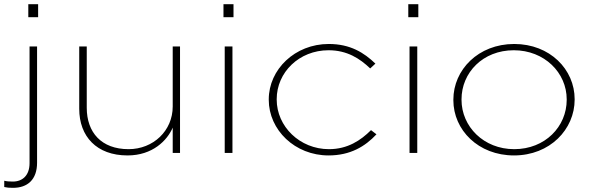

<svg xmlns="http://www.w3.org/2000/svg" viewBox="-29 -724 2803 909"><path d="M32.7 165.3C101 165.3 146.5 126.7 146.5 46.5V-504H110.9V48.5C110.9 105.9 78.2 135.6 31.7 135.6C14.9 135.6 3 134.7 -8.9 131.7V161.4C5 164.4 12.9 165.3 32.7 165.3ZM105 -642.6H151.5V-704H105Z M574.8 11.9C693.6 11.9 762.9 -59.4 788.7 -119.8V0H823.3V-504H788.7V-219.8C788.7 -105 696.6 -17.8 579.8 -17.8C451 -17.8 381.7 -97 381.7 -213.9V-504H346.1V-208.9C346.1 -78.2 428.3 11.9 574.8 11.9Z M1034.9 0H1071.5V-504H1034.9ZM1029 -642.6H1076.5V-704H1029Z M1526.5 11.9C1629.5 11.9 1699.8 -30.7 1753.3 -88.1L1727.5 -107.9C1679 -59.4 1616.6 -17.8 1528.5 -17.8C1389.9 -17.8 1281 -125.7 1281 -252.5V-254.5C1281 -381.2 1386.9 -486.1 1526.5 -486.1C1614.7 -486.1 1675 -446.5 1723.6 -400L1748.3 -422.8C1694.9 -474.3 1629.5 -515.8 1527.5 -515.8C1367.1 -515.8 1243.4 -395 1243.4 -253.5V-251.5C1243.4 -108.9 1367.1 11.9 1526.5 11.9Z M1909.9 0H1946.5V-504H1909.9ZM1904 -642.6H1951.5V-704H1904Z M2405.5 -17.8C2260.9 -17.8 2156 -124.8 2156 -251.5V-253.5C2156 -380.2 2257 -486.1 2403.5 -486.1C2548.1 -486.1 2654 -380.2 2654 -253.5V-251.5C2654 -124.8 2552 -17.8 2405.5 -17.8ZM2404.5 11.9C2574.8 11.9 2691.6 -111.9 2691.6 -252.5V-254.5C2691.6 -395 2574.8 -515.8 2405.5 -515.8C2235.2 -515.8 2117.4 -393.1 2117.4 -252.5V-249.5C2117.4 -108.9 2235.2 11.9 2404.5 11.9Z"/></svg>

Font: Meinily
Style: Regular
Weight: 500
Designer: Paul Hayes
Foundry: Paul Hayes
Version: Version 1.0; ttfautohint (v1.8.4.7-5d5b)